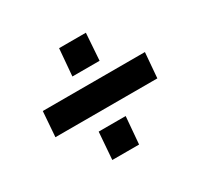

<svg xmlns="http://www.w3.org/2000/svg" viewBox="-116 -687 832 801"><g transform="rotate(-30 300.0 -286.5)"><path d="M253 -544H382L373 -414H242ZM545 -230H54L63 -351H555ZM222 -160H352L341 -29H212Z"/></g></svg>

Font: Muli Black
Style: Italic
Weight: 900
Italic angle: -4.541°
Designer: Vernon Adams
Foundry: Vernon Adams
Version: Version 2.001